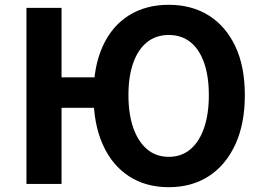

<svg xmlns="http://www.w3.org/2000/svg" viewBox="-20 -774 1104 808"><path d="M91.3 0V-740.8H239V-448.5H457.4V-320.3H239V0ZM690.2 13.8Q593.2 13.8 522 -32.8Q450.8 -79.4 412.2 -166.4Q373.5 -253.3 373.5 -373.6Q373.5 -494 412.2 -579.1Q450.8 -664.2 522 -709Q593.2 -753.8 690.2 -753.8Q787.2 -753.8 858.9 -708.6Q930.6 -663.4 970.5 -578.7Q1010.4 -494 1010.4 -373.6Q1010.4 -253.3 970.5 -166.4Q930.6 -79.4 858.9 -32.8Q787.2 13.8 690.2 13.8ZM690.2 -114Q743.9 -114 781.5 -146Q819.2 -178 839 -236.3Q858.9 -294.5 858.9 -373.6Q858.9 -452.6 839 -509.5Q819.2 -566.4 781.5 -596.6Q743.9 -626.8 690.2 -626.8Q636.7 -626.8 598.9 -596.6Q561 -566.4 540.8 -509.5Q520.5 -452.6 520.5 -373.6Q520.5 -294.5 540.8 -236.3Q561 -178 598.9 -146Q636.7 -114 690.2 -114Z"/></svg>

Font: Noto Sans JP
Style: Regular
Weight: 100
Designer: Ryoko NISHIZUKA 西塚涼子 (kana, bopomofo & ideographs); Paul D. Hunt (Latin, Greek & Cyrillic); Sandoll Communications 산돌커뮤니
Foundry: Adobe
Version: Version 2.004;hotconv 1.0.118;makeotfexe 2.5.65603